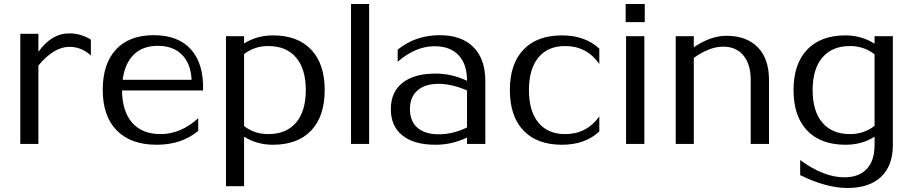

<svg xmlns="http://www.w3.org/2000/svg" viewBox="-20 -716 4534 955"><path d="M171 0H81V-548H171V-458Q236 -550 325 -550Q382 -550 432 -519V-440Q386 -483 325 -483Q248 -483 171 -390Z M491 -269Q491 -399 557 -470Q623 -541 745 -541Q867 -541 930.5 -469.5Q994 -398 990 -266H587Q588 -162 637.5 -105.5Q687 -49 779 -49Q879 -49 966 -128V-65Q883 4 759 4Q631 4 561 -67Q491 -138 491 -269ZM590 -319H933Q929 -400 885 -444Q841 -488 765 -488Q690 -488 645.5 -444.5Q601 -401 590 -319Z M1194 -536V-500Q1259 -540 1337 -540Q1461 -540 1528 -469Q1595 -398 1595 -268Q1595 -138 1528 -67Q1461 4 1337 4Q1259 4 1194 -36V210H1104V-536ZM1194 -89Q1246 -49 1314 -49Q1404 -49 1452.5 -106Q1501 -163 1501 -268Q1501 -373 1452.5 -430Q1404 -487 1314 -487Q1246 -487 1194 -447Z M1816 0H1726V-696H1816Z M2146 4Q2040 4 1982 -42Q1924 -88 1924 -173Q1924 -258 1982 -304Q2040 -350 2146 -350Q2228 -350 2303 -314Q2303 -397 2261 -441.5Q2219 -486 2141 -486Q2047 -486 1958 -409V-469Q2047 -541 2167 -541Q2276 -541 2335 -481.5Q2394 -422 2394 -313V0H2303V-32Q2229 4 2146 4ZM2019 -174Q2019 -113 2056.5 -80.5Q2094 -48 2163 -48Q2232 -48 2303 -82V-266Q2228 -299 2161 -299Q2094 -299 2056.5 -266Q2019 -233 2019 -174Z M2775 4Q2651 4 2583.5 -67Q2516 -138 2516 -268Q2516 -398 2583.5 -469Q2651 -540 2775 -540Q2890 -540 2961 -474V-398Q2898 -487 2791 -487Q2705 -487 2658 -430Q2611 -373 2611 -268Q2611 -163 2658 -106Q2705 -49 2791 -49Q2898 -49 2961 -137V-62Q2890 4 2775 4Z M3185 0H3094V-536H3185ZM3092 -606V-696H3187V-606Z M3431 0H3341V-536H3431V-481Q3515 -538 3593 -538Q3693 -538 3749 -481Q3805 -424 3805 -318V0H3714V-318Q3714 -397 3677.5 -440.5Q3641 -484 3577 -484Q3509 -484 3431 -428Z M4330 -536H4421V6Q4421 108 4362.5 163.5Q4304 219 4195 219Q4090 219 3960 155V80Q4077 166 4180 166Q4252 166 4291 124.5Q4330 83 4330 6V-36Q4267 4 4186 4Q4062 4 3994.5 -67Q3927 -138 3927 -268Q3927 -398 3994.5 -469Q4062 -540 4186 -540Q4264 -540 4330 -499ZM4208 -49Q4277 -49 4330 -90V-446Q4277 -487 4208 -487Q4119 -487 4070.5 -430Q4022 -373 4022 -268Q4022 -163 4070.5 -106Q4119 -49 4208 -49Z"/></svg>

Font: RIT Lekha
Style: Regular
Weight: 400
Designer: Rahul Radhakrishnan
Version: 1.0